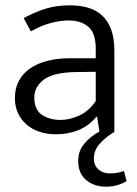

<svg xmlns="http://www.w3.org/2000/svg" viewBox="-20 -496 514 722"><path d="M410 0Q378 19 355.5 44Q333 69 333 100Q333 126 350 141Q367 156 393 156Q410 156 423 153.5Q436 151 446 147L456 185Q440 195 420.5 200.5Q401 206 378 206Q334 206 304 181Q274 156 274 109Q274 71 298 43Q322 15 354 -1L345 -57H343Q313 -22 274.5 -6.5Q236 9 190 9Q157 9 128.5 -0.5Q100 -10 79.5 -28Q59 -46 47.5 -71Q36 -96 36 -127Q36 -164 51 -192Q66 -220 93.5 -239Q121 -258 159.5 -267.5Q198 -277 245 -277H340V-312Q340 -372 312 -395.5Q284 -419 238 -419Q210 -419 174.5 -410.5Q139 -402 96 -378L69 -428Q116 -453 155.5 -464.5Q195 -476 243 -476Q279 -476 309.5 -467.5Q340 -459 362.5 -439Q385 -419 397.5 -386.5Q410 -354 410 -306ZM340 -226 262 -225Q179 -223 144 -196Q109 -169 109 -130Q109 -83 138 -64Q167 -45 207 -45Q242 -45 278 -61.5Q314 -78 340 -116Z"/></svg>

Font: Ek Mukta Light
Style: Regular
Weight: 300
Designer: Girish Dalvi and Yashodeep Gholap
Foundry: Ek Type
Version: Version 2.538;PS 1.002;hotconv 16.6.51;makeotf.lib2.5.65220;